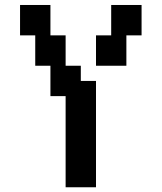

<svg xmlns="http://www.w3.org/2000/svg" viewBox="-20 -708 665 790"><path d="M312.5 62.5H250V0V-62.5V-125V-187.5V-250V-312.5H187.5V-375V-437.5H125V-500V-562.5H62.5V-625V-687.5H125H187.5V-625V-562.5H250V-500V-437.5H312.5V-375H375V-312.5V-250V-187.5V-125V-62.5V0V62.5ZM437.5 -437.5H375V-500V-562.5H437.5V-625V-687.5H500H562.5V-625V-562.5H500V-500V-437.5Z"/></svg>

Font: PixelArmy
Style: Medium
Weight: 500
Version: Version 001.000